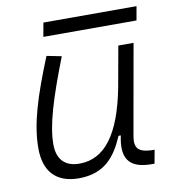

<svg xmlns="http://www.w3.org/2000/svg" viewBox="-78 -738 742 818"><g transform="rotate(-10 293.0 -329.0)"><path d="M198.2 10.3C309.6 10.3 358.9 -53.2 395.5 -138.7H405.3C385.7 -47.4 410.2 4.9 514.6 4.9H525.9L536.6 -53.7H523.4C466.3 -56.2 449.2 -75.7 458 -126.5L527.3 -517.6H461.4L429.7 -341.3C391.6 -144 320.3 -50.8 211.9 -50.8C149.4 -50.8 115.7 -85.4 115.7 -150.9C115.7 -232.9 148.9 -341.8 216.3 -514.6L152.3 -527.3C86.4 -365.2 49.8 -251 49.8 -145C49.8 -43.9 101.6 10.3 198.2 10.3ZM153.3 -609.4H556.2L566.9 -669.4H164.1Z"/></g></svg>

Font: Cascadia Mono NF Light
Style: Italic
Weight: 300
Italic angle: -10°
Monospace: yes
Designer: Aaron Bell
Foundry: Saja Typeworks
Version: Version 2404.023